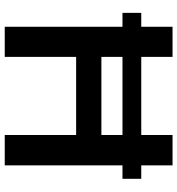

<svg xmlns="http://www.w3.org/2000/svg" viewBox="11 -758 747 809"><g transform="rotate(90 384.5 -353.5)"><path d="M733.4 -496.1H676.8V0H548.8V-300.8H219.7V0H92.8V-496.1H34.2V-575.2H92.8V-707H219.7V-575.2H548.8V-707H676.8V-575.2H733.4ZM548.8 -407.2V-496.1H219.7V-407.2Z"/></g></svg>

Font: WEMIX Pretendard SemiBold
Style: Regular
Weight: 600
Designer: Base glyphs from Inter by Rasmus Andersson; Hangeul glyphs from Noto Sans CJK(Source Han Sans) by Jang Soo-young and Kan
Foundry: Kil Hyung-jin
Version: Version 1.000